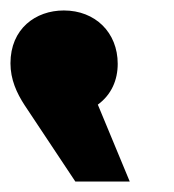

<svg xmlns="http://www.w3.org/2000/svg" viewBox="-139 -912 333 367"><path d="M48 -712C74 -731 86 -759 86 -790C86 -850 43 -892 -17 -892C-71 -892 -119 -857 -119 -791C-119 -760 -107 -734 -92 -711L5 -565H109Z"/></svg>

Font: Montserrat arm Black
Style: Regular
Weight: 900
Designer: Julieta Ulanovsky
Foundry: Julieta Ulanovsky
Version: Version 6.000;PS 006.000;hotconv 1.0.88;makeotf.lib2.5.64775